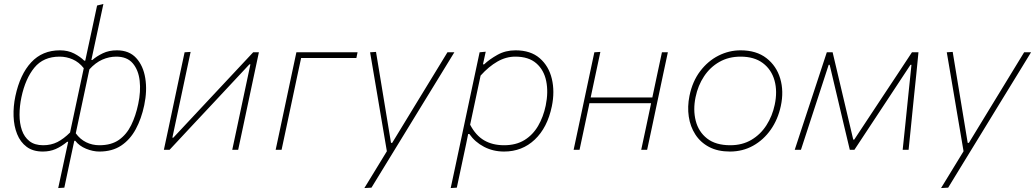

<svg xmlns="http://www.w3.org/2000/svg" viewBox="-20 -759 5245 973"><path d="M275 194Q287 138 298.5 85.2Q310 32.5 322.5 -26.5L325.5 -40.5H320.5Q290.5 -16 261.5 -3.5Q232.5 9 197 9Q147 9 115 -15Q83 -39 66.8 -79.5Q50.5 -120 48.8 -170Q47 -220 58 -272Q81.5 -382 138 -443Q194.5 -504 283.5 -504Q324.5 -504 355.8 -487.8Q387 -471.5 407 -451.5H412L421 -493.5Q435 -558 447.8 -617.5Q460.5 -677 472 -731L504 -739Q491 -678 478.2 -618.5Q465.5 -559 451.5 -494.5L443 -455H448Q470 -474 501 -489Q532 -504 572.5 -504Q634.5 -504 670.2 -465Q706 -426 716.2 -362.8Q726.5 -299.5 711 -226Q696.5 -157 667.8 -104Q639 -51 593.8 -21Q548.5 9 483.5 9Q451 9 416.2 -5.2Q381.5 -19.5 361.5 -45.5H356.5L352.5 -27Q340 31 329 83.2Q318 135.5 306 192ZM199 -23Q239 -23 271 -39.2Q303 -55.5 335 -87.5L404.5 -413.5Q380 -444.5 348.2 -458.2Q316.5 -472 282 -472Q200 -472 154.2 -416.2Q108.5 -360.5 88.5 -266Q79 -221 79 -177.5Q79 -134 91 -99.2Q103 -64.5 129.2 -43.8Q155.5 -23 199 -23ZM484 -23Q544 -23 582.8 -50.2Q621.5 -77.5 644.8 -124.8Q668 -172 680.5 -232Q694 -295 687.8 -349.8Q681.5 -404.5 652.8 -438.2Q624 -472 569 -472Q533 -472 498.5 -456.8Q464 -441.5 433 -407.5L364 -83.5Q385.5 -53.5 416.5 -38.2Q447.5 -23 484 -23Z M810.5 0Q822.5 -56.5 833.8 -108.8Q845 -161 857.5 -221L868 -270.5Q881 -332 892.2 -385Q903.5 -438 915.5 -494L946 -496Q934 -439.5 922.5 -385.8Q911 -332 898 -270.5L853.5 -61.5H858.5L1038 -253.5Q1093 -312.5 1150 -373.2Q1207 -434 1263 -494H1292Q1280 -438 1268.8 -385Q1257.5 -332 1244.5 -270.5L1234 -221Q1221.5 -161 1210.2 -108.8Q1199 -56.5 1187 0H1157Q1169 -56.5 1180.2 -108.8Q1191.5 -161 1204 -221L1249 -433H1244L1067.5 -244Q1011.5 -184.5 954 -122.8Q896.5 -61 839.5 0Z M1377 0Q1389 -56.5 1400.2 -108.8Q1411.5 -161 1424 -221L1434.5 -270.5Q1447.5 -332 1458.8 -385Q1470 -438 1482 -494H1792L1786 -465H1506Q1495.5 -416.5 1485.8 -371Q1476 -325.5 1464.5 -270.5L1454 -221Q1441.5 -161 1430.2 -108.8Q1419 -56.5 1407 0Z M1826.5 194Q1854.5 148 1883.5 100.8Q1912.5 53.5 1940.5 7.5Q1932.5 -40.5 1924 -90Q1915.5 -139.5 1907.5 -187L1892.5 -276Q1883.5 -329.5 1874 -385.2Q1864.5 -441 1855.5 -494L1885.5 -496Q1897.5 -423.5 1908.8 -355Q1920 -286.5 1932 -214L1961.5 -35H1967.5L2077.5 -215.5Q2121 -287 2163 -355.5Q2205 -424 2247.5 -494H2282.5Q2258 -454 2235.2 -416.8Q2212.5 -379.5 2185 -334.8Q2157.5 -290 2119.5 -228L2034.5 -89Q1976 6.5 1935.8 72.2Q1895.5 138 1862.5 192Z M2264 194Q2276 137.5 2287.5 84.5Q2299 31.5 2311.5 -28.5L2363 -271Q2372.5 -315.5 2384.8 -373.2Q2397 -431 2410.5 -494L2441.5 -497L2427.5 -433H2433.5Q2460.5 -458.5 2501 -481.2Q2541.5 -504 2592.5 -504Q2669 -504 2715 -464.2Q2761 -424.5 2776.5 -359.8Q2792 -295 2776.5 -220Q2754 -112 2690 -51.5Q2626 9 2534.5 9Q2479 9 2433 -15Q2387 -39 2358.5 -80H2352.5L2342 -28.5Q2329.5 31 2318.2 83.2Q2307 135.5 2295 192ZM2534.5 -23Q2595 -23 2637.8 -49.2Q2680.5 -75.5 2707 -121Q2733.5 -166.5 2745.5 -224Q2759.5 -292 2748 -348.2Q2736.5 -404.5 2697.8 -438.2Q2659 -472 2591.5 -472Q2544.5 -472 2500.8 -447Q2457 -422 2415.5 -376L2362.5 -127Q2391 -72.5 2433.5 -47.8Q2476 -23 2534.5 -23Z M2887 0Q2899 -56.5 2910.2 -108.8Q2921.5 -161 2934 -221L2944.5 -270.5Q2957.5 -332 2968.8 -385Q2980 -438 2992 -494L3022.5 -496Q3010.5 -439.5 2999 -385.8Q2987.5 -332 2974.5 -270.5L2973.5 -265H3286L3287 -270.5Q3300 -332 3311.2 -385Q3322.5 -438 3334.5 -494H3364.5Q3352.5 -438 3341.2 -385Q3330 -332 3317 -270.5L3306.5 -221Q3294 -161 3282.8 -108.8Q3271.5 -56.5 3259.5 0H3229.5Q3241.5 -56.5 3252.8 -108.8Q3264 -161 3276.5 -221L3279.5 -236H2967L2964 -221Q2951.5 -161 2940.2 -108.8Q2929 -56.5 2917 0Z M3679 9Q3617.5 9 3573.5 -14.2Q3529.5 -37.5 3503.8 -77.5Q3478 -117.5 3470.5 -168Q3463 -218.5 3474 -273Q3489 -346.5 3528.2 -398.2Q3567.5 -450 3621 -477Q3674.5 -504 3733 -504Q3813 -504 3864 -464.5Q3915 -425 3934 -360.8Q3953 -296.5 3937 -222Q3922.5 -154 3886 -102Q3849.5 -50 3796.5 -20.5Q3743.5 9 3679 9ZM3681 -23Q3742 -23 3788.2 -50.5Q3834.5 -78 3864.2 -124.5Q3894 -171 3906 -228Q3920.5 -296 3905 -351.2Q3889.5 -406.5 3846 -439.2Q3802.5 -472 3733 -472Q3672.5 -472 3625.5 -445.2Q3578.5 -418.5 3547.8 -372Q3517 -325.5 3505 -267Q3491.5 -202.5 3505.8 -146.8Q3520 -91 3563.5 -57Q3607 -23 3681 -23Z M4007.5 0Q4025.5 -55 4042.5 -106.8Q4059.5 -158.5 4076.5 -210L4099 -278Q4116.5 -331.5 4134.5 -386Q4152.5 -440.5 4170 -494H4199.5Q4212.5 -438.5 4226 -381.8Q4239.5 -325 4252.5 -269.5L4304 -51.5H4309L4453 -269.5Q4490.5 -326 4527.8 -382.2Q4565 -438.5 4601.5 -494H4634.5Q4629.5 -441.5 4623.8 -385.2Q4618 -329 4612.5 -276.5L4605.5 -207.5Q4600.5 -156.5 4595.2 -104.5Q4590 -52.5 4584.5 0H4554.5Q4561.5 -65 4568.2 -130.8Q4575 -196.5 4581.5 -261.5L4599 -430.5H4594L4476 -251.5Q4434.5 -188.5 4393 -125.8Q4351.5 -63 4310 0H4286.5Q4271.5 -63 4256.5 -126Q4241.5 -189 4227 -251L4184.5 -430.5H4179.5L4125 -263.5Q4103.5 -198 4082 -131.8Q4060.5 -65.5 4039 0Z M4749 194Q4777 148 4806 100.8Q4835 53.5 4863 7.5Q4855 -40.5 4846.5 -90Q4838 -139.5 4830 -187L4815 -276Q4806 -329.5 4796.5 -385.2Q4787 -441 4778 -494L4808 -496Q4820 -423.5 4831.2 -355Q4842.5 -286.5 4854.5 -214L4884 -35H4890L5000 -215.5Q5043.5 -287 5085.5 -355.5Q5127.5 -424 5170 -494H5205Q5180.5 -454 5157.8 -416.8Q5135 -379.5 5107.5 -334.8Q5080 -290 5042 -228L4957 -89Q4898.5 6.5 4858.2 72.2Q4818 138 4785 192Z"/></svg>

Font: Commissioner Thin
Style: Italic
Weight: 100
Italic angle: -12°
Designer: Kostas Bartsokas
Foundry: Kostas Bartsokas
Version: Version 1.000; ttfautohint (v1.8.3)